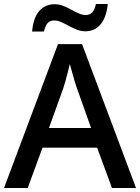

<svg xmlns="http://www.w3.org/2000/svg" viewBox="-20 -937 699 957"><path d="M538 0 464 -201H192L118 0H0L269 -717H389L658 0ZM365 -493Q361 -503 353.5 -527.5Q346 -552 339 -578Q332 -604 328 -618Q323 -597 317 -573.5Q311 -550 305 -528.5Q299 -507 294 -493L224 -299H434ZM140 -780Q143 -813 151.5 -838.5Q160 -864 174.5 -881Q189 -898 208.5 -907Q228 -916 253 -916Q274 -916 294.5 -908Q315 -900 335 -889Q355 -878 373 -870Q391 -862 408 -862Q427 -862 439.5 -875Q452 -888 458 -917H517Q511 -852 482 -816.5Q453 -781 405 -781Q384 -781 363.5 -789Q343 -797 323 -808Q303 -819 285 -827Q267 -835 250 -835Q229 -835 217.5 -822Q206 -809 199 -780Z"/></svg>

Font: Noto Sans Oriya Medium
Style: Regular
Weight: 500
Version: Version 2.003